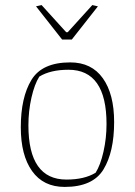

<svg xmlns="http://www.w3.org/2000/svg" viewBox="-20 -727 532 757"><path d="M122 -702 144 -707 241 -600H247L344 -707L366 -702L263 -571H225ZM62 -225Q62 -343 104 -412Q146 -481 257 -481Q341 -481 385.5 -418.5Q430 -356 430 -246Q430 -128 388 -59Q346 10 235 10Q151 10 106.5 -52.5Q62 -115 62 -225ZM357 -46Q376 -76 388 -129Q400 -182 400 -238Q400 -452 250 -452Q179 -452 135 -425Q116 -395 104 -342Q92 -289 92 -233Q92 -19 242 -19Q313 -19 357 -46Z"/></svg>

Font: Athiti ExtraLight
Style: Regular
Weight: 250
Version: Version 1.032